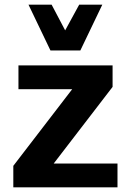

<svg xmlns="http://www.w3.org/2000/svg" viewBox="-20 -802 560 822"><path d="M483 -102V0H37V-92L289 -420H59V-522H462V-430L210 -102ZM201 -782 259 -672 319 -782H418L324 -586H196L102 -782Z"/></svg>

Font: AmikoBold
Style: Bold
Weight: 700
Designer: Pablo Impallari, Rodrigo Fuenzalida, Andres Torresi
Foundry: Impallari Type
Version: Version 1.000; ttfautohint (v1.3)